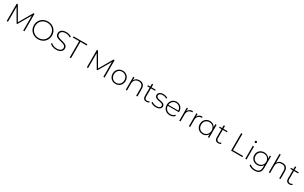

<svg xmlns="http://www.w3.org/2000/svg" viewBox="514 -3605 10566 6666"><g transform="rotate(30 5797.5 -272.0)"><path d="M122 0V-700H165L490 -139H467L791 -700H833L834 0H784L783 -623H797L490 -93H465L157 -623H172V0Z M1375 5Q1297 5 1230.5 -21.5Q1164 -48 1114.5 -96.5Q1065 -145 1038 -209.5Q1011 -274 1011 -350Q1011 -426 1038 -490.5Q1065 -555 1114.5 -603.5Q1164 -652 1230.5 -678.5Q1297 -705 1375 -705Q1453 -705 1519.5 -678.5Q1586 -652 1635 -604Q1684 -556 1711.5 -491.5Q1739 -427 1739 -350Q1739 -273 1711.5 -208.5Q1684 -144 1635 -96Q1586 -48 1519.5 -21.5Q1453 5 1375 5ZM1375 -42Q1442 -42 1499 -65Q1556 -88 1598 -130Q1640 -172 1663.5 -228Q1687 -284 1687 -350Q1687 -417 1663.5 -472.5Q1640 -528 1598 -570Q1556 -612 1499 -635Q1442 -658 1375 -658Q1308 -658 1251 -635Q1194 -612 1151.5 -570Q1109 -528 1085.5 -472.5Q1062 -417 1062 -350Q1062 -284 1085.5 -228Q1109 -172 1151.5 -130Q1194 -88 1251 -65Q1308 -42 1375 -42Z M2100 5Q2022 5 1952.5 -21.5Q1883 -48 1845 -90L1868 -128Q1904 -91 1966.5 -65.5Q2029 -40 2099 -40Q2169 -40 2213.5 -58.5Q2258 -77 2279.5 -108Q2301 -139 2301 -177Q2301 -222 2277 -249Q2253 -276 2214 -292Q2175 -308 2129 -319Q2083 -330 2036 -342.5Q1989 -355 1950 -375Q1911 -395 1887.5 -429.5Q1864 -464 1864 -519Q1864 -569 1890 -611Q1916 -653 1971 -679Q2026 -705 2112 -705Q2170 -705 2226.5 -688Q2283 -671 2323 -642L2304 -601Q2260 -631 2209.5 -645.5Q2159 -660 2112 -660Q2045 -660 2001 -641Q1957 -622 1936 -590.5Q1915 -559 1915 -520Q1915 -475 1938.5 -448Q1962 -421 2001 -405Q2040 -389 2087 -378Q2134 -367 2180 -354.5Q2226 -342 2265 -322Q2304 -302 2328 -268Q2352 -234 2352 -180Q2352 -131 2325 -88.5Q2298 -46 2242.5 -20.5Q2187 5 2100 5Z M2649 0V-654H2397V-700H2952V-654H2700V0Z M3335 0V-700H3378L3703 -139H3680L4004 -700H4046L4047 0H3997L3996 -623H4010L3703 -93H3678L3370 -623H3385V0Z M4479 4Q4404 4 4345.5 -30Q4287 -64 4252.5 -124Q4218 -184 4218 -261Q4218 -339 4252.5 -398.5Q4287 -458 4345.5 -492Q4404 -526 4479 -526Q4554 -526 4613 -492Q4672 -458 4706 -398.5Q4740 -339 4740 -261Q4740 -184 4706 -124Q4672 -64 4613 -30Q4554 4 4479 4ZM4479 -41Q4539 -41 4587 -68.5Q4635 -96 4662 -146Q4689 -196 4689 -261Q4689 -327 4662 -376.5Q4635 -426 4587 -453.5Q4539 -481 4479 -481Q4419 -481 4371.5 -453.5Q4324 -426 4296.5 -376.5Q4269 -327 4269 -261Q4269 -196 4296.5 -146Q4324 -96 4371.5 -68.5Q4419 -41 4479 -41Z M5150 -526Q5214 -526 5261.5 -501.5Q5309 -477 5335.5 -427.5Q5362 -378 5362 -305V0H5312V-301Q5312 -389 5267.5 -435Q5223 -481 5143 -481Q5082 -481 5037 -456Q4992 -431 4968.5 -386Q4945 -341 4945 -278V0H4895V-522H4943V-377L4936 -393Q4960 -455 5015 -490.5Q5070 -526 5150 -526Z M5720 4Q5651 4 5614.5 -34Q5578 -72 5578 -138V-636H5628V-143Q5628 -93 5653 -66Q5678 -39 5725 -39Q5774 -39 5806 -68L5827 -33Q5807 -14 5778.5 -5Q5750 4 5720 4ZM5482 -479V-522H5794V-479Z M6098 4Q6033 4 5976.5 -15Q5920 -34 5889 -63L5912 -103Q5942 -77 5992 -58.5Q6042 -40 6100 -40Q6182 -40 6218 -67Q6254 -94 6254 -138Q6254 -170 6235.5 -188.5Q6217 -207 6186 -217Q6155 -227 6118 -233.5Q6081 -240 6044 -248Q6007 -256 5976 -271Q5945 -286 5926.5 -312.5Q5908 -339 5908 -383Q5908 -423 5930 -455Q5952 -487 5996 -506.5Q6040 -526 6106 -526Q6155 -526 6204.5 -512Q6254 -498 6285 -475L6262 -435Q6229 -460 6188 -471Q6147 -482 6105 -482Q6029 -482 5993.5 -454Q5958 -426 5958 -384Q5958 -351 5976.5 -331.5Q5995 -312 6026 -301.5Q6057 -291 6094 -284.5Q6131 -278 6168 -270Q6205 -262 6236 -247.5Q6267 -233 6285.5 -207.5Q6304 -182 6304 -139Q6304 -96 6280.5 -64Q6257 -32 6211 -14Q6165 4 6098 4Z M6656 4Q6577 4 6516.5 -30Q6456 -64 6421.5 -124Q6387 -184 6387 -261Q6387 -339 6419.5 -398.5Q6452 -458 6509 -492Q6566 -526 6637 -526Q6708 -526 6764.5 -493Q6821 -460 6853.5 -400.5Q6886 -341 6886 -263Q6886 -260 6885.5 -256.5Q6885 -253 6885 -249H6424V-288H6858L6838 -269Q6839 -330 6812.5 -378.5Q6786 -427 6741 -454.5Q6696 -482 6637 -482Q6579 -482 6533.5 -454.5Q6488 -427 6462 -378.5Q6436 -330 6436 -268V-259Q6436 -195 6464.5 -145.5Q6493 -96 6543 -68.5Q6593 -41 6657 -41Q6707 -41 6750.5 -59Q6794 -77 6824 -114L6853 -81Q6819 -39 6767.5 -17.5Q6716 4 6656 4Z M7041 0V-522H7089V-379L7084 -395Q7106 -458 7158 -492Q7210 -526 7288 -526V-477Q7285 -477 7282 -477.5Q7279 -478 7276 -478Q7189 -478 7140 -423.5Q7091 -369 7091 -272V0Z M7426 0V-522H7474V-379L7469 -395Q7491 -458 7543 -492Q7595 -526 7673 -526V-477Q7670 -477 7667 -477.5Q7664 -478 7661 -478Q7574 -478 7525 -423.5Q7476 -369 7476 -272V0Z M7973 4Q7900 4 7841.5 -29.5Q7783 -63 7749 -123Q7715 -183 7715 -261Q7715 -340 7749 -399.5Q7783 -459 7841.5 -492.5Q7900 -526 7973 -526Q8042 -526 8097.5 -494Q8153 -462 8185.5 -403Q8218 -344 8218 -261Q8218 -180 8186 -120Q8154 -60 8098.5 -28Q8043 4 7973 4ZM7976 -41Q8036 -41 8083.5 -68.5Q8131 -96 8158.5 -146Q8186 -196 8186 -261Q8186 -327 8158.5 -376.5Q8131 -426 8083.5 -453.5Q8036 -481 7976 -481Q7916 -481 7868.5 -453.5Q7821 -426 7793.5 -376.5Q7766 -327 7766 -261Q7766 -196 7793.5 -146Q7821 -96 7868.5 -68.5Q7916 -41 7976 -41ZM8187 0V-171L8196 -262L8186 -353V-522H8236V0Z M8599 4Q8530 4 8493.5 -34Q8457 -72 8457 -138V-636H8507V-143Q8507 -93 8532 -66Q8557 -39 8604 -39Q8653 -39 8685 -68L8706 -33Q8686 -14 8657.5 -5Q8629 4 8599 4ZM8361 -479V-522H8673V-479Z M9118 0V-700H9169V-46H9572V0Z M9687 0V-522H9737V0ZM9712 -649Q9695 -649 9683 -661Q9671 -673 9671 -689Q9671 -706 9683 -718Q9695 -730 9712 -730Q9730 -730 9741.5 -718.5Q9753 -707 9753 -690Q9753 -673 9741.5 -661Q9730 -649 9712 -649Z M10165 198Q10094 198 10030 176Q9966 154 9926 115L9953 77Q9992 113 10046.5 133Q10101 153 10164 153Q10269 153 10318.5 104Q10368 55 10368 -50V-195L10378 -273L10370 -351V-522H10418V-56Q10418 75 10354.5 136.5Q10291 198 10165 198ZM10151 -19Q10077 -19 10018.5 -51.5Q9960 -84 9925.5 -141.5Q9891 -199 9891 -273Q9891 -348 9925.5 -405Q9960 -462 10018.5 -494Q10077 -526 10151 -526Q10222 -526 10278.5 -495.5Q10335 -465 10368 -408.5Q10401 -352 10401 -273Q10401 -195 10368 -138Q10335 -81 10278.5 -50Q10222 -19 10151 -19ZM10155 -64Q10218 -64 10266 -90.5Q10314 -117 10341.5 -164.5Q10369 -212 10369 -273Q10369 -335 10341.5 -382Q10314 -429 10266 -455Q10218 -481 10155 -481Q10094 -481 10045.5 -455Q9997 -429 9969.5 -382Q9942 -335 9942 -273Q9942 -212 9969.5 -164.5Q9997 -117 10045.5 -90.5Q10094 -64 10155 -64Z M10885 -526Q10949 -526 10996.5 -501.5Q11044 -477 11070.5 -427.5Q11097 -378 11097 -305V0H11047V-301Q11047 -389 11002.5 -435Q10958 -481 10878 -481Q10817 -481 10772 -456Q10727 -431 10703.5 -386Q10680 -341 10680 -278V0H10630V-742H10680V-377L10671 -393Q10695 -455 10750 -490.5Q10805 -526 10885 -526Z M11455 4Q11386 4 11349.5 -34Q11313 -72 11313 -138V-636H11363V-143Q11363 -93 11388 -66Q11413 -39 11460 -39Q11509 -39 11541 -68L11562 -33Q11542 -14 11513.5 -5Q11485 4 11455 4ZM11217 -479V-522H11529V-479Z"/></g></svg>

Font: MOST Montserrat Light
Style: Regular
Weight: 300
Designer: Julieta Ulanovsky
Foundry: Julieta Ulanovsky
Version: Version 8.000;March 11, 2024;FontCreator 15.0.0.2926 64-bit